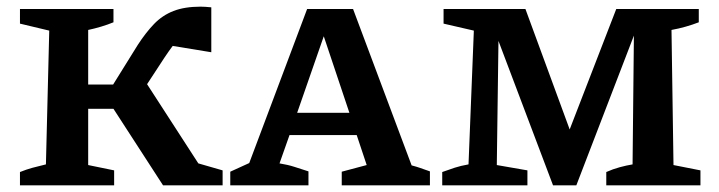

<svg xmlns="http://www.w3.org/2000/svg" viewBox="-20 -557 2162 577"><path d="M40 0V-40Q60 -48 76.5 -52.5Q93 -57 118 -63L128 -465L40 -486V-530H321V-490Q304 -483 284 -477Q264 -471 245 -467V-303H320L394 -422Q418 -459 443 -485Q468 -511 501.5 -524Q535 -537 583 -537Q595 -537 615 -535V-400L499 -419Q487 -403 475 -385L422 -304L576 -66L649 -45V0H470L321 -230H245V-61L323 -45V0Z M1217 -60Q1232 -56 1242 -52.5Q1252 -49 1272 -42V0H1007V-41L1082 -61L1052 -151H850L820 -66Q845 -62 865 -55.5Q885 -49 907 -42V0H672V-41L729 -67L903 -530H1041ZM873 -218H1030L953 -448Z M2004 -61 2085 -45V0H1802V-40Q1822 -49 1842.5 -54.5Q1863 -60 1881 -63L1885 -450L1712 0H1642L1478 -434L1473 -61L1565 -45V0H1309V-40Q1328 -47 1346.5 -53Q1365 -59 1388 -63L1404 -465L1313 -486V-530H1559L1692 -168L1832 -530H2080V-490Q2062 -483 2041 -477Q2020 -471 1998 -467Z"/></svg>

Font: Piazzolla SC SemiBold
Style: Regular
Weight: 600
Designer: Juan Pablo del Peral
Foundry: Huerta Tipografica
Version: Version 1.330